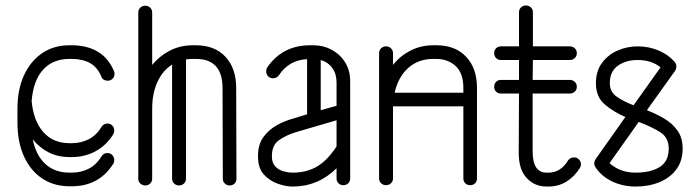

<svg xmlns="http://www.w3.org/2000/svg" viewBox="-20 -679 2554 704"><path d="M398 -418Q400 -414 400 -408Q400 -397 392.5 -390Q385 -383 375 -383Q358 -383 352 -397Q338 -432 310.5 -447.5Q283 -463 243 -463H235Q174 -463 138 -423.5Q102 -384 96 -308Q103 -235 139 -194.5Q175 -154 235 -154H243Q277 -154 305.5 -168.5Q334 -183 353 -215Q361 -226 374 -226Q385 -226 392 -218.5Q399 -211 399 -200Q399 -193 395 -186Q370 -146 330.5 -124.5Q291 -103 243 -103H235Q193 -103 159 -120Q125 -137 100 -168Q112 -109 146.5 -77.5Q181 -46 235 -46H243Q277 -46 305.5 -60.5Q334 -75 353 -107Q361 -118 374 -118Q385 -118 392 -110Q399 -102 399 -92Q399 -84 395 -78Q343 4 243 4H235Q177 4 134 -25Q91 -54 67.5 -106.5Q44 -159 44 -229V-280Q44 -351 68 -403Q92 -455 134.5 -484Q177 -513 235 -513H243Q299 -513 338.5 -489.5Q378 -466 398 -418Z M538 -24Q538 -13 530.5 -6Q523 1 513 1Q502 1 494.5 -6Q487 -13 487 -24V-633Q487 -644 494.5 -651Q502 -658 513 -658Q523 -658 530.5 -651Q538 -644 538 -633V-441Q565 -474 603 -493.5Q641 -513 687 -513H698Q767 -513 806.5 -471Q846 -429 846 -356L847 -24Q847 -13 840 -6Q833 1 822 1Q812 1 804.5 -6Q797 -13 797 -24L796 -356Q796 -463 698 -463H687Q674 -463 662 -461V-24Q662 -13 654.5 -6Q647 1 637 1Q626 1 618.5 -6Q611 -13 611 -24V-442Q577 -421 557.5 -379Q538 -337 538 -280Z M1264 -25Q1264 -14 1257 -7Q1250 0 1239 0Q1228 0 1221 -7Q1214 -14 1214 -25V-62Q1146 5 1053 5H1052Q1029 5 999.5 -5Q970 -15 948 -38.5Q926 -62 926 -105V-108Q926 -149 945.5 -176Q965 -203 994.5 -219.5Q1024 -236 1054 -244L1106 -260V-462Q1039 -459 1002 -402Q994 -392 981 -392Q970 -392 963 -399.5Q956 -407 956 -417Q956 -426 960 -432Q1016 -513 1117 -513H1128Q1166 -513 1197 -496Q1228 -479 1246 -449.5Q1264 -420 1264 -382ZM1214 -377Q1214 -408 1198.5 -429.5Q1183 -451 1156 -459V-275L1214 -291ZM1052 -46H1053Q1103 -46 1141 -67.5Q1179 -89 1214 -142V-238L1067 -195Q1030 -184 1003.5 -165.5Q977 -147 977 -108V-105Q977 -81 990 -68Q1003 -55 1020.5 -50.5Q1038 -46 1052 -46Z M1421 -25Q1421 -14 1413.5 -7Q1406 0 1395 0Q1385 0 1377.5 -7Q1370 -14 1370 -25V-484Q1370 -495 1377.5 -502Q1385 -509 1395 -509Q1406 -509 1413.5 -502Q1421 -495 1421 -484V-441Q1447 -474 1485 -493.5Q1523 -513 1569 -513H1581Q1649 -513 1689 -471Q1729 -429 1729 -356V-25Q1729 -14 1722 -7Q1715 0 1704 0Q1693 0 1686 -7Q1679 -14 1679 -25V-289H1421Q1421 -285 1421 -280ZM1569 -463Q1514 -463 1477 -430Q1440 -397 1427 -339H1679V-356Q1679 -411 1650.5 -437Q1622 -463 1579 -463Z M2063 -91Q2071 -102 2085 -102Q2095 -102 2102.5 -94.5Q2110 -87 2110 -77Q2110 -68 2106 -63Q2087 -32 2057.5 -13.5Q2028 5 1991 5H1984Q1940 5 1911 -26.5Q1882 -58 1882 -118L1883 -336H1817Q1806 -336 1799 -343Q1792 -350 1792 -361Q1792 -372 1799 -379Q1806 -386 1817 -386H1883V-459H1817Q1806 -459 1799 -466Q1792 -473 1792 -484Q1792 -495 1799 -502Q1806 -509 1817 -509H1883V-634Q1883 -645 1890.5 -652Q1898 -659 1908 -659Q1919 -659 1926.5 -652Q1934 -645 1934 -634V-509H2069Q2080 -509 2087.5 -502Q2095 -495 2095 -484Q2095 -473 2087.5 -466Q2080 -459 2069 -459H1934L1933 -386H2069Q2080 -386 2087.5 -379Q2095 -372 2095 -361Q2095 -350 2087.5 -343Q2080 -336 2069 -336H1933V-124Q1933 -46 1984 -46H1991Q2036 -46 2063 -91Z M2164 -65Q2159 -72 2159 -80Q2159 -82 2159 -83Q2159 -83 2159 -83Q2160 -90 2165 -97L2273 -250Q2229 -269 2197 -296.5Q2165 -324 2165 -374Q2165 -418 2187 -448Q2209 -478 2244 -493.5Q2279 -509 2318 -509Q2359 -509 2394.5 -494Q2430 -479 2453 -453Q2460 -445 2460 -435Q2460 -427 2455 -419L2352 -275Q2385 -262 2415 -244.5Q2445 -227 2464 -200.5Q2483 -174 2483 -134Q2483 -89 2460 -58Q2437 -27 2398 -11Q2359 5 2311 5Q2264 5 2225 -13.5Q2186 -32 2164 -65ZM2216 -374Q2216 -343 2240 -325.5Q2264 -308 2303 -293L2402 -432Q2369 -459 2318 -459Q2275 -459 2245.5 -438Q2216 -417 2216 -374ZM2432 -134Q2432 -174 2402 -193.5Q2372 -213 2322 -232L2215 -81Q2232 -65 2256 -55.5Q2280 -46 2311 -46Q2367 -46 2399.5 -67Q2432 -88 2432 -134Z"/></svg>

Font: Libertine Sup
Style: Regular
Weight: 400
Designer: Bastien Sozeau
Foundry: NBR — Bastien Sozeau
Version: Version 2.003; ttfautohint (v1.8.4.7-5d5b);gftools[0.9.33]